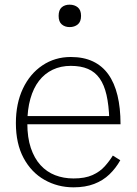

<svg xmlns="http://www.w3.org/2000/svg" viewBox="-20 -791 586 822"><path d="M97 -263Q97 -202 112 -157.5Q127 -113 153.5 -84Q180 -55 216 -41Q252 -27 295 -27Q344 -27 376 -41.5Q408 -56 428.5 -79Q449 -102 463 -125L495 -105Q476 -71 448.5 -44.5Q421 -18 383 -3.5Q345 11 295 11Q227 11 170.5 -21Q114 -53 81 -114.5Q48 -176 48 -264Q48 -348 78 -411.5Q108 -475 161.5 -511Q215 -547 283 -547Q338 -547 378 -528Q418 -509 444 -472.5Q470 -436 483 -382.5Q496 -329 496 -259H80V-294H464L448 -279Q446 -341 436 -384.5Q426 -428 406.5 -455.5Q387 -483 356.5 -496Q326 -509 283 -509Q240 -509 205.5 -492.5Q171 -476 147 -445Q123 -414 110 -368Q97 -322 97 -263ZM278 -675Q258 -675 244.5 -686.5Q231 -698 231 -723Q231 -748 244 -759.5Q257 -771 278 -771Q299 -771 313 -759.5Q327 -748 327 -723Q327 -698 313 -686.5Q299 -675 278 -675Z"/></svg>

Font: Roboto Serif Thin
Style: Regular
Weight: 250
Designer: Greg Gazdowicz
Foundry: Commercial Type
Version: Version 1.004